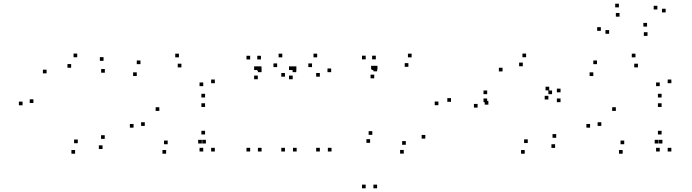

<svg xmlns="http://www.w3.org/2000/svg" viewBox="-20 -813 3760 1043"><path d="M102.5 -241V-261H82.5V-241ZM388 22V2H368V22ZM537 -3.5V-23.5H517V-3.5ZM549 -58.5V-78.5H529V-58.5ZM402.5 -35V-55H382.5V-35ZM161.5 -253.5V-273.5H141.5V-253.5ZM233 -414.5V-434.5H213V-414.5ZM366.5 -445V-465H346.5V-445ZM549.5 -418V-438H529.5V-418ZM542.5 -482.5V-502.5H522.5V-482.5ZM399.5 -502V-522H379.5V-502Z M1147 -361V-381H1127V-361ZM952 -501.5V-521.5H932V-501.5ZM743 -464.5V-484.5H723V-464.5ZM723 -400V-420H703V-400ZM965.5 -447V-467H945.5V-447ZM1084 -345V-365H1064V-345ZM1084 10V-10H1064V10ZM1147 10V-10H1127V10ZM1094 -283.5V-303.5H1074V-283.5ZM705.5 -119.5V-139.5H685.5V-119.5ZM882.5 22V2H862.5V22ZM1076.5 -33.5V-53.5H1056.5V-33.5ZM1098.5 -33.5V-53.5H1078.5V-33.5ZM1094 -82.5V-102.5H1074V-82.5ZM891 -29.5V-49.5H871V-29.5ZM766.5 -129V-149H746.5V-129ZM845.5 -210.5V-230.5H825.5V-210.5ZM1094 -232V-252H1074V-232Z M1397.5 -428V-448H1377.5V-428ZM1397.5 -490V-510H1377.5V-490ZM1339 -490V-510H1319V-490ZM1339 10V-10H1319V10ZM1401 10V-10H1381V10ZM1401 -421V-441H1381V-421ZM1589.5 -421V-441H1569.5V-421ZM1513.5 -501.5V-521.5H1493.5V-501.5ZM1400.5 -432.5V-452.5H1380.5V-432.5ZM1380.5 -432.5V-452.5H1360.5V-432.5ZM1380.5 -382.5V-402.5H1360.5V-382.5ZM1485.5 -448.5V-468.5H1465.5V-448.5ZM1528 -396.5V-416.5H1508V-396.5ZM1528 10V-10H1508V10ZM1591.5 10V-10H1571.5V10ZM1779 -421V-441H1759V-421ZM1703 -501.5V-521.5H1683V-501.5ZM1590 -432.5V-452.5H1570V-432.5ZM1570 -432.5V-452.5H1550V-432.5ZM1570 -382.5V-402.5H1550V-382.5ZM1675 -448.5V-468.5H1655V-448.5ZM1717.5 -396.5V-416.5H1697.5V-396.5ZM1717.5 10V-10H1697.5V10ZM1781 10V-10H1761V10Z M2021.5 -432.5V-452.5H2001.5V-432.5ZM2021.5 -490.5V-510.5H2001.5V-490.5ZM1966.5 -490.5V-510.5H1946.5V-490.5ZM1966.5 210V190H1946.5V210ZM2028.5 210V190H2008.5V210ZM2028.5 -425.5V-445.5H2008.5V-425.5ZM2216 -501.5V-521.5H2196V-501.5ZM2030.5 -435.5V-455.5H2010.5V-435.5ZM2016 -435.5V-455.5H1996V-435.5ZM2013 -387.5V-407.5H1993V-387.5ZM2198.5 -450V-470H2178.5V-450ZM2361.5 -241.5V-261.5H2341.5V-241.5ZM2290.5 -60V-80H2270.5V-60ZM2184.5 -26.5V-46.5H2164.5V-26.5ZM2002.5 -80.5V-100.5H1982.5V-80.5ZM1990.5 -37V-57H1970.5V-37ZM2173.5 21.5V1.5H2153.5V21.5ZM2430 -260V-280H2410V-260Z M2820 -453V-473H2800V-453ZM2963.5 -322V-342H2943.5V-322ZM2959 -272.5V-292.5H2939V-272.5ZM2979 -301.5V-321.5H2959V-301.5ZM2626.5 -301.5V-321.5H2606.5V-301.5ZM2626.5 -258V-278H2606.5V-258ZM3025 -258V-278H3005V-258ZM3025 -311.5V-331.5H3005V-311.5ZM2838 -502V-522H2818V-502ZM2574.5 -228.5V-248.5H2554.5V-228.5ZM2830.5 22V2H2810.5V22ZM2995.5 -9.5V-29.5H2975.5V-9.5ZM3001.5 -64.5V-84.5H2981.5V-64.5ZM2847 -36V-56H2827V-36ZM2633 -244.5V-264.5H2613V-244.5ZM2710 -425V-445H2690V-425Z M3627 -361V-381H3607V-361ZM3432 -501.5V-521.5H3412V-501.5ZM3223 -464.5V-484.5H3203V-464.5ZM3203 -400V-420H3183V-400ZM3445.5 -447V-467H3425.5V-447ZM3564 -345V-365H3544V-345ZM3564 10V-10H3544V10ZM3627 10V-10H3607V10ZM3574 -283.5V-303.5H3554V-283.5ZM3185.5 -119.5V-139.5H3165.5V-119.5ZM3362.5 22V2H3342.5V22ZM3556.5 -33.5V-53.5H3536.5V-33.5ZM3578.5 -33.5V-53.5H3558.5V-33.5ZM3574 -82.5V-102.5H3554V-82.5ZM3371 -29.5V-49.5H3351V-29.5ZM3246.5 -129V-149H3226.5V-129ZM3325.5 -210.5V-230.5H3305.5V-210.5ZM3574 -232V-252H3554V-232ZM3244 -645.5V-665.5H3224V-645.5ZM3289 -629.5V-649.5H3269V-629.5ZM3345.5 -722.5V-742.5H3325.5V-722.5ZM3497.5 -618V-638H3477.5V-618ZM3596 -745.5V-765.5H3576V-745.5ZM3551 -761.5V-781.5H3531V-761.5ZM3495 -668.5V-688.5H3475V-668.5ZM3342 -773V-793H3322V-773Z"/></svg>

Font: Monaspace Argon Dots Var
Style: Regular
Weight: 400
Designer: Riley Cran and the Lettermatic Team
Version: Version 1.100 (Monaspace Argon Dots)